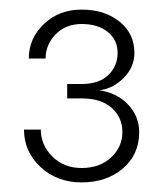

<svg xmlns="http://www.w3.org/2000/svg" viewBox="-20 -665 340 400"><path d="M270 -390Q270 -343 236 -314Q202 -285 150 -285Q99 -285 64.5 -317Q30 -349 30 -395H65Q65 -363 89 -339Q113 -315 150 -315Q188 -315 211.5 -337Q235 -359 235 -390Q235 -420 213 -440Q191 -460 150 -460H120V-490H150Q186 -490 205.5 -508.5Q225 -527 225 -555Q225 -582 204.5 -598.5Q184 -615 150 -615Q117 -615 96 -593.5Q75 -572 75 -543H40Q40 -585 71.5 -615Q103 -645 150 -645Q198 -645 229 -620Q260 -595 260 -555Q260 -525 237.5 -502.5Q215 -480 187 -477Q225 -471 247.5 -446.5Q270 -422 270 -390Z"/></svg>

Font: Goli Light
Style: Regular
Weight: 300
Designer: jaikishan Patel
Foundry: MagicType
Version: Version 1.000